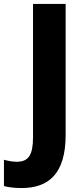

<svg xmlns="http://www.w3.org/2000/svg" viewBox="-91 -734 425 971"><path d="M18 217C153 217 241 147 241 -52V-714H76V-41C76 49 54 84 -6 84C-31 84 -52 79 -71 74V207C-48 213 -19 217 18 217Z"/></svg>

Font: Noto Sans Thai Looped SemiCondensed ExtraBold
Style: Regular
Weight: 800
Width: 4
Designer: Sasikarn Vongin, Ben Mitchell
Foundry: The Fontpad Ltd
Version: Version 1.001